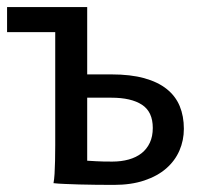

<svg xmlns="http://www.w3.org/2000/svg" viewBox="-20 -518 591 543"><path d="M294.9 -307.6Q349.1 -307.6 387.9 -296.9Q426.8 -286.1 451.7 -266.1Q476.6 -246.1 488.3 -217.8Q500 -189.5 500 -153.8Q500 -121.1 487.5 -92.3Q475.1 -63.5 450.2 -41.7Q425.3 -20 388.2 -7.6Q351.1 4.9 302.2 4.9Q276.4 4.9 251.2 4.6Q226.1 4.4 203.6 3.7Q181.2 2.9 162.6 2.2Q144 1.5 131.3 0Q133.3 -10.3 134.3 -26.4Q135.3 -42.5 135.7 -63Q136.2 -83.5 136.2 -107.2Q136.2 -130.9 136.2 -156.2V-427.2H0V-498H226.6V-307.6ZM226.6 -63.5Q236.3 -63 252.4 -62Q268.6 -61 297.4 -61Q322.8 -61 344 -66.9Q365.2 -72.8 380.4 -84.7Q395.5 -96.7 403.8 -114.5Q412.1 -132.3 412.1 -156.2Q412.1 -201.7 381.6 -221.7Q351.1 -241.7 294.9 -241.7H226.6Z"/></svg>

Font: Andika DR AuSIL
Style: Regular
Weight: 400
Designer: Annie Olsen & Victor Gaultney
Foundry: SIL International
Version: Version 0.003